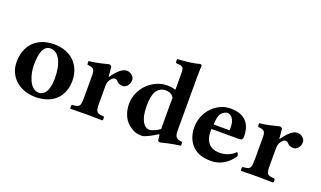

<svg xmlns="http://www.w3.org/2000/svg" viewBox="-73 -1121 2595 1554"><g transform="rotate(20 1224.5 -344.0)"><path d="M37 -207C37 -76 141 10 275 10C346 10 405 -10 446 -47C497 -92 514 -160 514 -216C514 -347 425 -444 276 -444C193 -444 131 -415 92 -370C54 -326 37 -266 37 -207ZM260 -402C328 -402 374 -321 374 -184C374 -64 327 -32 291 -32C209 -32 177 -155 177 -229C177 -321 193 -402 260 -402Z M779 -268C779 -304 790 -319 803 -334C811 -344 820 -351 835 -351C844 -351 855 -342 863 -332C870 -324 887 -316 910 -316C939 -316 967 -346 967 -388C967 -414 937 -444 901 -444C866 -444 828 -414 782 -348H778C776 -378 771 -427 771 -427C770 -436 762 -444 748 -444C701 -432 648 -418 582 -411C580 -405 582 -386 584 -380C639 -375 649 -366 649 -309V-122C649 -39 638 -37 577 -32C571 -26 571 -4 577 2C619 1 661 0 714 0C767 0 808 1 851 2C857 -4 857 -26 851 -32C790 -36 779 -39 779 -122Z M1326 -48C1328 -24 1330 -7 1330 -7C1331 5 1339 10 1353 10C1390 0 1450 -14 1519 -23C1521 -29 1519 -49 1517 -55C1463 -60 1452 -76 1452 -133V-583C1452 -648 1455 -685 1455 -685C1455 -694 1448 -698 1439 -698C1402 -686 1322 -675 1251 -672C1248 -660 1249 -647 1254 -638C1317 -633 1322 -632 1322 -563V-433C1303 -439 1279 -444 1250 -444C1121 -444 1008 -331 1008 -198C1008 -139 1029 -70 1078 -32C1114 -4 1139 10 1195 10C1222 10 1296 -34 1317 -48ZM1323 -95C1302 -78 1249 -56 1237 -56C1187 -56 1148 -112 1148 -229C1148 -282 1154 -328 1173 -359C1190 -386 1217 -402 1247 -402C1273 -402 1298 -399 1322 -366V-120C1322 -112 1322 -103 1323 -95Z M1963 -129C1922 -87 1868 -76 1830 -76C1752 -76 1704 -121 1704 -219C1704 -226 1705 -230 1705 -235H1945C1969 -235 1974 -252 1974 -266C1974 -351 1941 -444 1794 -444C1689 -444 1569 -351 1569 -198C1569 -140 1590 -79 1633 -40C1671 -6 1720 10 1791 10C1860 10 1928 -25 1978 -98C1978 -111 1973 -129 1963 -129ZM1709 -275C1710 -310 1715 -348 1729 -368C1745 -392 1772 -402 1783 -402C1810 -402 1847 -376 1847 -296C1847 -290 1847 -277 1845 -275Z M2249 -268C2249 -304 2260 -319 2273 -334C2281 -344 2290 -351 2305 -351C2314 -351 2325 -342 2333 -332C2340 -324 2357 -316 2380 -316C2409 -316 2437 -346 2437 -388C2437 -414 2407 -444 2371 -444C2336 -444 2298 -414 2252 -348H2248C2246 -378 2241 -427 2241 -427C2240 -436 2232 -444 2218 -444C2171 -432 2118 -418 2052 -411C2050 -405 2052 -386 2054 -380C2109 -375 2119 -366 2119 -309V-122C2119 -39 2108 -37 2047 -32C2041 -26 2041 -4 2047 2C2089 1 2131 0 2184 0C2237 0 2278 1 2321 2C2327 -4 2327 -26 2321 -32C2260 -36 2249 -39 2249 -122Z"/></g></svg>

Font: Libertinus Serif
Style: Bold
Weight: 700
Designer: Philipp H. Poll, Khaled Hosny
Foundry: Caleb Maclennan
Version: Version 7.050;RELEASE